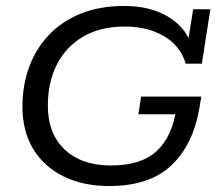

<svg xmlns="http://www.w3.org/2000/svg" viewBox="-20 -614 735 644"><path d="M346.3 10Q258.9 10 193 -22.4Q127.2 -54.8 91.2 -114.6Q55.3 -174.3 55.3 -256.6Q55.3 -327.1 77.4 -388.3Q99.6 -449.6 143.1 -495.9Q186.5 -542.2 250.3 -568.1Q314 -594 397.1 -594Q487.3 -594 548.9 -554.9Q610.4 -515.8 627.2 -446.2L607.6 -456L627.8 -583H685.6L657 -400.4H602.8Q585.6 -460 530.4 -492.5Q475.3 -525 397.9 -525Q317.2 -525 259.5 -491.5Q201.8 -458 171.2 -398.4Q140.5 -338.7 140.5 -259.7Q140.5 -165.5 197.1 -112.3Q253.8 -59 352.2 -59Q453.4 -59 505.9 -107.7Q558.3 -156.4 571.8 -252.3L599.4 -230.7H444.2L453.3 -290H655.2L648.8 -252Q628.2 -129.1 555 -59.6Q481.8 10 346.3 10Z"/></svg>

Font: Rokkitt SemiBold
Style: Italic
Weight: 600
Italic angle: -9°
Designer: Vernon Adams
Foundry: Vernon Adams
Version: Version 3.103